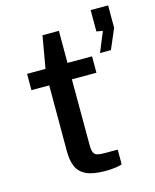

<svg xmlns="http://www.w3.org/2000/svg" viewBox="-110 -798 706 876"><g transform="rotate(-15 243.0 -360.0)"><path d="M354.5 -440H238.5L239 -131.5Q239 -106 244.2 -94.2Q249.5 -82.5 262.2 -79.2Q275 -76 297 -76H357.5V-6.5Q347.5 -2.5 327.8 0.5Q308 3.5 277 3.5Q219.5 3.5 187.8 -12Q156 -27.5 143.8 -56.8Q131.5 -86 131.5 -127.5V-440H47.5V-517H134.5L161 -669H238.5V-517.5H354.5ZM393.5 -522.5 432.5 -617 403 -622V-723H485.5V-617L445 -522.5Z"/></g></svg>

Font: Public Sans Medium
Style: Regular
Weight: 500
Designer: The Public Sans Project Authors: Dan O. Williams and USWDS (Libre Franklin designed by Pablo Impallari and Rodrigo Fuenz
Version: Version 1.007